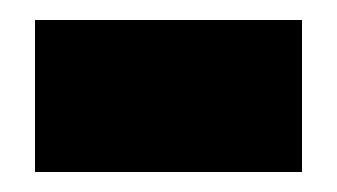

<svg xmlns="http://www.w3.org/2000/svg" viewBox="-20 -364 337 192"><path d="M15 -192V-344H282V-192Z"/></svg>

Font: Noto Sans Display Black
Style: Regular
Weight: 900
Designer: Monotype Design Team
Foundry: Monotype Imaging Inc.
Version: Version 2.003